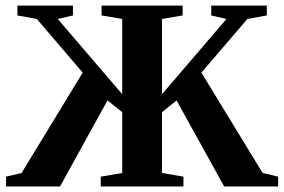

<svg xmlns="http://www.w3.org/2000/svg" viewBox="-20 -675 1029 695"><path d="M347.7 -654.8H641.1V-619.1L566.4 -606.4V-334L799.8 -606.4L744.6 -619.1V-654.8H945.8V-619.1L875.5 -606.4L709 -412.1L930.7 -48.8L986.8 -35.6V0H791.5L619.1 -311.5L566.4 -269V-48.8L644 -35.6V0H344.7V-35.6L422.4 -48.8V-269L369.1 -311.5L197.3 0H2V-35.6L58.1 -48.8L279.3 -412.1L113.3 -606.4L43 -619.1V-654.8H244.1V-619.1L189 -606.4L422.4 -334V-606.4L347.7 -619.1Z"/></svg>

Font: Liberation Serif
Style: Bold
Weight: 700
Designer: Steve Matteson
Foundry: Ascender Corporation
Version: Version 2.1.5